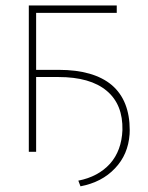

<svg xmlns="http://www.w3.org/2000/svg" viewBox="-20 -548 533 693"><path d="M401.4 -528.3C401.4 -528.3 84 -528.3 84 -528.3C84 -528.3 84 0 84 0C84 0 110.4 0 110.4 0C110.4 0 110.4 -270 110.4 -270C110.4 -270 190.9 -270 190.9 -270C190.9 -270 190.9 -270 190.9 -270C267.6 -270 325.7 -253.4 365.2 -220.2C404.8 -187 423.3 -139.6 421.9 -78.6C421.9 -78.6 421.9 -78.6 421.9 -78.6C419.9 -28.8 404.8 11.7 377 43C348.6 74.2 310.5 94.7 262.7 104C262.7 104 270.5 124.5 270.5 124.5C270.5 124.5 270.5 124.5 270.5 124.5C321.8 114.7 363.3 93.3 395 59.6C426.8 26.4 444.3 -14.6 447.8 -64C447.8 -64 448.2 -78.6 448.2 -78.6C448.2 -78.6 448.2 -78.6 448.2 -78.6C448.2 -149.4 426.8 -203.6 383.8 -240.7C340.3 -277.3 276.4 -295.9 191.9 -295.9C191.9 -295.9 110.4 -295.9 110.4 -295.9C110.4 -295.9 110.4 -501.5 110.4 -501.5C110.4 -501.5 401.4 -501.5 401.4 -501.5C401.4 -501.5 401.4 -528.3 401.4 -528.3Z"/></svg>

Font: WOX
Style: Regular
Weight: 500
Designer: Google
Foundry: ""
Version: ""